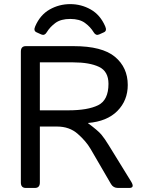

<svg xmlns="http://www.w3.org/2000/svg" viewBox="-20 -928 721 948"><path d="M153.8 -797.9Q178.2 -854.5 225.1 -881.1Q272 -907.7 326.7 -907.7Q381.3 -907.7 428.2 -881.1Q475.1 -854.5 499.5 -797.9Q509.3 -775.9 493.2 -768.6L469.2 -757.8Q453.1 -751 442.9 -768.1Q426.3 -795.4 399.4 -814.9Q372.6 -834.5 326.7 -834.5Q280.8 -834.5 253.9 -814.9Q227.1 -795.4 210.4 -768.1Q200.2 -751 184.1 -757.8L160.2 -768.6Q144 -775.9 153.8 -797.9ZM107.4 0Q83 0 83 -26.9V-673.3Q83 -700.2 107.4 -700.2H343.3Q484.4 -700.2 547.6 -647.5Q610.8 -594.7 610.8 -508.3Q610.8 -432.1 559.8 -380.4Q508.8 -328.6 414.6 -320.8V-319.8Q464.4 -282.7 480.5 -263.4Q496.6 -244.1 516.6 -211.4L627 -32.2Q647 0 618.2 0H562.5Q539.6 0 528.3 -19L426.8 -193.4Q404.8 -231 363.8 -267.1Q322.8 -303.2 261.7 -303.2H176.8V-26.9Q176.8 0 152.3 0ZM176.8 -383.3H317.9Q413.1 -383.3 464.4 -408.4Q515.6 -433.6 515.6 -514.2Q515.6 -575.7 468.8 -597.9Q421.9 -620.1 341.3 -620.1H176.8Z"/></svg>

Font: Istok Web
Style: Regular
Weight: 400
Designer: Andrey V. Panov
Foundry: Andrey V. Panov
Version: Version 1.0.2g